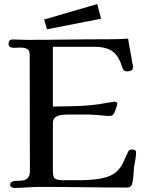

<svg xmlns="http://www.w3.org/2000/svg" viewBox="-20 -923 714 944"><path d="M649 -174Q649 -156 645.5 -137.5Q642 -119 639 -101Q637 -81 636 -60.5Q635 -40 630 -20Q629 -13 622.5 -7Q616 -1 608 -1Q501 -1 394 -2.5Q287 -4 180 -4Q147 -4 114.5 -1.5Q82 1 50 1Q44 1 37 -2.5Q30 -6 30 -13Q30 -26 40 -30Q50 -34 64.5 -34Q79 -34 93 -36Q107 -38 117 -48.5Q127 -59 127 -84L126 -653Q126 -676 113 -682.5Q100 -689 81 -689Q73 -689 64.5 -688.5Q56 -688 48 -688Q38 -688 30 -692Q22 -696 22 -707Q22 -729 43 -729Q60 -729 77 -728Q94 -727 111 -727Q212 -727 312.5 -728.5Q413 -730 514 -730Q562 -730 610 -733Q614 -704 620 -674.5Q626 -645 630 -615Q632 -610 633 -604Q634 -598 634 -593Q634 -581 625.5 -576.5Q617 -572 606 -572Q596 -572 591 -575.5Q586 -579 582 -589Q565 -647 534 -670Q503 -693 442 -693H240V-399Q278 -400 315 -400.5Q352 -401 389 -403Q428 -405 465 -410.5Q502 -416 540 -423Q541 -423 541.5 -423Q542 -423 543 -423Q546 -423 551.5 -421Q557 -419 557 -415Q557 -408 550.5 -390Q544 -372 541 -366Q534 -353 520 -353Q512 -353 503.5 -353.5Q495 -354 487 -355Q469 -357 451 -358Q433 -359 415 -360Q390 -360 366 -360Q342 -360 317 -360Q303 -360 284.5 -358Q266 -356 253 -347Q240 -338 240 -318V-79Q240 -50 252.5 -43.5Q265 -37 290 -37H377Q404 -37 437.5 -40Q471 -43 502.5 -52Q534 -61 554 -80Q575 -100 586.5 -126Q598 -152 610 -177Q615 -188 630 -188Q637 -188 643 -185Q649 -182 649 -174ZM477 -831 211 -779 197 -827 458 -903Z"/></svg>

Font: Kaisei Tokumin Medium
Style: Regular
Weight: 500
Designer: Font-Kai,
Foundry: KAZUO KANAI
Version: Version 5.003